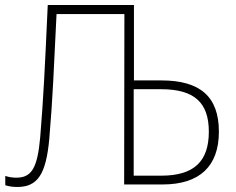

<svg xmlns="http://www.w3.org/2000/svg" viewBox="-20 -734 940 764"><path d="M49 10C130 10 163 -41 176 -180C190 -343 194 -456 205 -678H475L474 0H627C775 0 851 -73 851 -210C851 -349 777 -414 622 -414H513V-714H170C158 -452 153 -346 140 -188C129 -64 105 -27 45 -27C29 -27 16 -29 1 -34V3C16 8 31 10 49 10ZM512 -35V-379H621C752 -379 811 -327 811 -210C811 -91 751 -35 622 -35Z"/></svg>

Font: Noto Sans SemiCondensed ExtraLight
Style: Regular
Weight: 200
Width: 4
Designer: Monotype Design Team
Foundry: Monotype Imaging Inc.
Version: Version 2.013